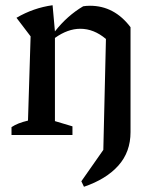

<svg xmlns="http://www.w3.org/2000/svg" viewBox="-20 -516 587 734"><path d="M24 0V-30Q36 -38 51 -44Q66 -50 87 -55L97 -377L43 -448Q108 -486 181 -496L190 -396Q237 -456 298 -492Q310 -494 324 -494Q417 -494 479 -412V-11Q479 65 432.5 117Q386 169 301 198L291 177L375 57L385 -367Q339 -406 287 -406Q239 -406 190 -371V-53L257 -33V0Z"/></svg>

Font: Piazzolla Medium
Style: Regular
Weight: 500
Designer: Juan Pablo del Peral
Foundry: Huerta Tipografica
Version: Version 1.330